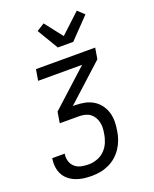

<svg xmlns="http://www.w3.org/2000/svg" viewBox="-178 -873 956 1194"><g transform="rotate(-20 300.0 -276.0)"><path d="M219 223Q191 223 164.5 219.5Q138 216 114 206.5Q90 197 70 181Q50 165 38 142.5Q26 120 22.5 93.5Q19 67 23 40L24 35H107L106 38Q102 63 109.5 86Q117 109 134.5 124Q152 139 176 144Q200 149 224 149Q252 149 280.5 139Q309 129 330.5 107.5Q352 86 363.5 58.5Q375 31 379 3Q383 -17 383.5 -36.5Q384 -56 379.5 -74Q375 -92 365.5 -107.5Q356 -123 341.5 -133.5Q327 -144 308 -148.5Q289 -153 270 -153H142L154 -226L397 -447H106L118 -520H510L498 -447L255 -226H269Q301 -226 331.5 -220Q362 -214 387.5 -199Q413 -184 431 -160.5Q449 -137 458 -108.5Q467 -80 467 -48.5Q467 -17 461 15Q457 43 447 70.5Q437 98 420.5 123Q404 148 381 168Q358 188 330.5 200.5Q303 213 275 218Q247 223 219 223ZM292 -600 209 -739 260 -771 351 -654 481 -775 524 -735 394 -600Z"/></g></svg>

Font: Iosevka Extended Oblique
Style: Regular
Weight: 400
Width: 7
Italic angle: -9°
Monospace: yes
Designer: Belleve Invis
Foundry: Belleve Invis
Version: Version 32.0.1; ttfautohint (v1.8.4)